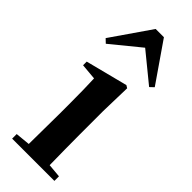

<svg xmlns="http://www.w3.org/2000/svg" viewBox="-271 -860 890 890"><g transform="rotate(45 174.5 -415.0)"><path d="M319 -618 338 -636 204 -830H150L16 -636L35 -618L177 -734ZM110 0H316V-30L249 -36C248 -94 247 -180 247 -235V-388L251 -542L238 -550L31 -497V-473L110 -466C112 -418 113 -375 113 -308V-235L111 -37L39 -30V0Z"/></g></svg>

Font: Noto Serif CJK TC
Style: Bold
Weight: 700
Designer: Ryoko NISHIZUKA 西塚涼子 (kana & ideographs); Frank Grießhammer (Latin, Greek & Cyrillic); Wenlong ZHANG 张文龙 (bopomofo); San
Foundry: Adobe
Version: Version 2.001;hotconv 1.1.0;makeotfexe 2.6.0